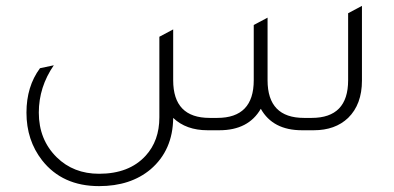

<svg xmlns="http://www.w3.org/2000/svg" viewBox="-20 -443 1341 653"><path d="M1164 -398 1211 -423V-169Q1211 -88 1164 -42Q1120 0 1047 0H1007Q908 0 867 -73Q825 0 726 0H686Q613 0 569 -42Q568 68 492 133Q424 190 317 190Q192 190 123 102Q70 34 70 -60Q70 -149 116 -211L163 -221Q112 -147 112 -60Q112 32 173 92Q230 148 317 148Q419 148 475 87Q522 36 522 -44V-318L569 -343V-170Q569 -42 693 -42H719Q843 -42 843 -170V-358L890 -383V-170Q890 -42 1014 -42H1040Q1164 -42 1164 -170Z"/></svg>

Font: TajawalTap
Style: Regular
Weight: 300
Designer: Boutros Fonts
Foundry: Created by Boutros International 2017
Version: Version 2.700